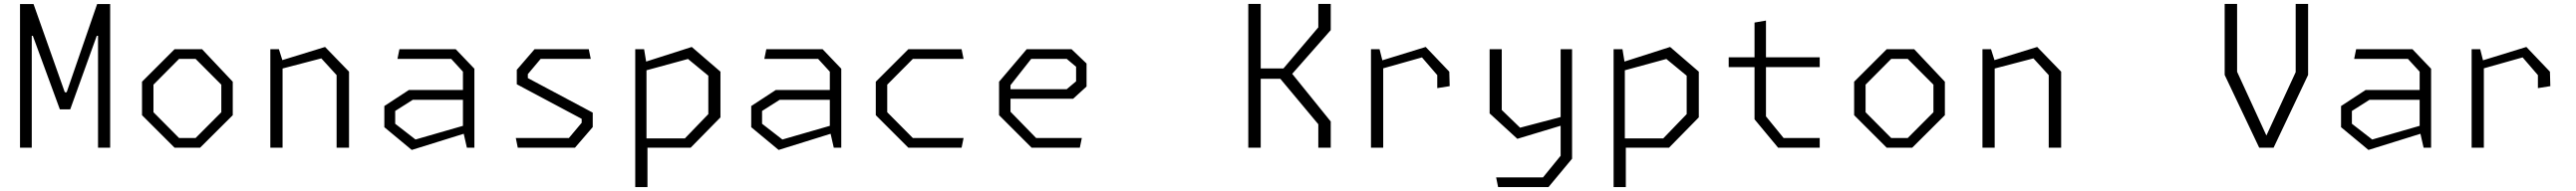

<svg xmlns="http://www.w3.org/2000/svg" viewBox="-20 -750 13060 970"><path d="M81.5 -729.5H150L308.5 -281.5H318L472.5 -729.5H538.5V0H477V-568H470.5L336 -194.5H283.5L146.5 -568H141V0H81.5Z M700 -165V-335L865 -500H1004.5L1160 -335V-165L994.5 0H865ZM971.5 -49 1102 -180V-320L971.5 -451H888L758 -320V-180L888 -49Z M1686.5 -368.5 1609 -453.5 1370 -391V-432L1628 -511.5L1749.5 -386V0H1686.5ZM1350.5 -500H1394L1412.5 -441.5V0H1350.5Z M2327 -88V-386L2267.5 -451H1995L2005 -500H2290.5L2385 -401V0H2347ZM1928.5 -104V-211.5L2053 -293H2351.5V-243H2072.5L1983.5 -186.5V-121.5L2086.5 -41.5L2351.5 -118V-77L2067.5 11.5Z M2595 -49H2864L2929 -126.5V-146.5L2600 -322V-395.5L2690 -500H2965L2975 -451H2721L2656 -373.5V-353.5L2985 -178V-104.5L2895 0H2605Z M3200.5 -500H3245.5L3257.5 -426.5V-31.5L3262.5 -12.5V200H3200.5ZM3239 -47H3452L3571 -170.5V-365.5L3468 -450.5L3239 -388V-432L3487 -511.5L3632.5 -386V-154L3481.5 0H3239Z M4187 -88V-386L4127.5 -451H3855L3865 -500H4150.5L4245 -401V0H4207ZM3788.5 -104V-211.5L3913 -293H4211.5V-243H3932.5L3843.5 -186.5V-121.5L3946.5 -41.5L4211.5 -118V-77L3927.5 11.5Z M4420 -165V-335L4585 -500H4855L4865 -451H4608L4478 -320V-180L4608 -49H4865L4855 0H4585Z M5045 -165V-335L5185 -500H5412.5L5488.5 -427.5V-310.5L5420.5 -248.5H5074V-297H5388L5435.5 -337V-411L5388 -451H5208L5103 -317.5V-182.5L5233 -49H5464.5L5454.5 0H5210Z M6663.5 -119 6462 -360.5 6505.5 -350H6350V-402.5H6509.5L6469 -381.5L6663.5 -611V-730H6726.5V-597L6517.5 -359.5V-392L6726.5 -133V0H6663.5ZM6308.5 -730H6371.5V0H6308.5Z M7266.5 -368.5 7189 -458.5 6950 -391V-432L7208 -511.5L7327.5 -386L7329.5 -312.5L7266.5 -302.5ZM6930.5 -500H6974L6992.5 -426.5V0H6930.5Z M7565 151H7802.5L7892 41V-127V-147V-500H7950V56L7830.5 200H7575ZM7532 -174V-500H7593.5V-191.5L7686.5 -101.5L7925.5 -164.5V-121.5L7672.5 -45Z M8160.5 -500H8205.5L8217.5 -426.5V-31.5L8222.5 -12.5V200H8160.5ZM8199 -47H8412L8531 -170.5V-365.5L8428 -450.5L8199 -388V-432L8447 -511.5L8592.5 -386V-154L8441.5 0H8199Z M8875 -144V-635.5L8933 -645.5V-159L9022.5 -49H9205.5V0H8994.5ZM8744 -459H9205.5V-409H8744Z M9380 -165V-335L9545 -500H9684.5L9840 -335V-165L9674.5 0H9545ZM9651.5 -49 9782 -180V-320L9651.5 -451H9568L9438 -320V-180L9568 -49Z M10366.5 -368.5 10289 -453.5 10050 -391V-432L10308 -511.5L10429.5 -386V0H10366.5ZM10030.5 -500H10074L10092.5 -441.5V0H10030.5Z M11258.5 -369.5V-730H11321.5V-385.5L11480 -40H11460L11618.5 -383.5V-730H11681.5V-369.5L11506.5 0H11433.5Z M12247 -88V-386L12187.5 -451H11915L11925 -500H12210.5L12305 -401V0H12267ZM11848.5 -104V-211.5L11973 -293H12271.5V-243H11992.5L11903.5 -186.5V-121.5L12006.5 -41.5L12271.5 -118V-77L11987.5 11.5Z M12846.5 -368.5 12769 -458.5 12530 -391V-432L12788 -511.5L12907.5 -386L12909.5 -312.5L12846.5 -302.5ZM12510.5 -500H12554L12572.5 -426.5V0H12510.5Z"/></svg>

Font: Monaspace Krypton Var
Style: Regular
Weight: 400
Designer: Riley Cran and the Lettermatic Team
Version: Version 1.101 (Monaspace Krypton Var)